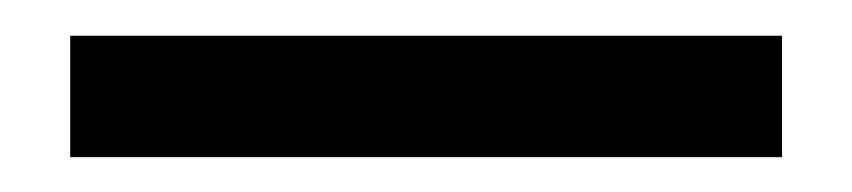

<svg xmlns="http://www.w3.org/2000/svg" viewBox="-20 19 479 108"><path d="M419.9 39.1H19.5V107.4H419.9Z"/></svg>

Font: Gemunu Libre
Style: Bold
Weight: 700
Designer: Pushpananda Ekanayake, Sol Matas, Kosala Senevirathne
Foundry: Mooniak
Version: Version 1.001